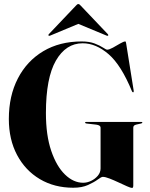

<svg xmlns="http://www.w3.org/2000/svg" viewBox="-20 -914 740 945"><path d="M636 -1.5Q636 11 630 11Q623.5 11 605 2.8Q586.5 -5.5 563.5 -16.2Q540.5 -27 519.5 -35.2Q498.5 -43.5 486 -43.5Q478.5 -43.5 460.8 -30.2Q443 -17 413.2 -3.5Q383.5 10 340.5 10Q247.5 10 176 -32.5Q104.5 -75 64 -151.2Q23.5 -227.5 23.5 -328.5Q23.5 -442 68 -528Q112.5 -614 193 -662Q273.5 -710 382 -710Q420 -710 446.2 -699.8Q472.5 -689.5 487.5 -679.5Q502.5 -669.5 507.5 -669.5Q517.5 -669.5 535.8 -679.5Q554 -689.5 571.2 -699.8Q588.5 -710 596.5 -710Q598 -710 599 -708.2Q600 -706.5 601 -699.5L638 -468Q639 -461.5 636.5 -460Q633.5 -458.5 630 -463.5Q576.5 -594 514.2 -647.5Q452 -701 387 -701Q304.5 -701 255.2 -615.8Q206 -530.5 206 -357.5Q206 -248.5 232 -172Q258 -95.5 299.8 -55Q341.5 -14.5 389.5 -14.5Q409 -14.5 428.8 -24Q448.5 -33.5 461.8 -49.5Q475 -65.5 475 -85V-286Q475 -297.5 454 -300.5L406 -306Q399 -307 399 -310.5Q399 -314 404 -314H675Q680.5 -314 680.5 -310.5Q680.5 -307.5 673.5 -306L649.5 -300.5Q636 -297 636 -286ZM227.5 -739Q221.5 -736.5 219.5 -738.5Q216.5 -741.5 220 -745.5L353.5 -886Q360 -894 365.5 -894Q371 -894 377.5 -886L511 -745.5Q515 -741 511.5 -738.5Q510 -736.5 504 -739L365.5 -796.5Z"/></svg>

Font: Fraunces 144pt
Style: Bold
Weight: 700
Version: Version 1.000;[b76b70a41]